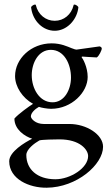

<svg xmlns="http://www.w3.org/2000/svg" viewBox="-20 -624 489 865"><path d="M209 -399.4C269.5 -399.4 299.8 -335 299.8 -274.4C299.8 -220.7 270.5 -163.1 216.8 -163.1C157.2 -163.1 123 -225.6 123 -285.2C123 -340.8 153.3 -399.4 209 -399.4ZM128.9 -156.2C111.3 -145.5 61.5 -109.4 44.9 -89.8C44.9 -41 90.8 -9.8 125 1C91.8 17.6 21.5 59.6 21.5 102.5C21.5 182.6 111.3 222.7 190.4 221.7C326.2 220.7 444.3 117.2 444.3 37.1C444.3 -17.6 370.1 -65.4 293 -65.4H177.7C138.7 -65.4 119.1 -89.8 119.1 -99.6C119.1 -115.2 137.7 -132.8 155.3 -142.6C165 -138.7 193.4 -133.8 210 -133.8C303.7 -133.8 375 -209 375 -277.3C375 -322.3 352.5 -361.3 347.7 -366.2C347.7 -368.2 348.6 -369.1 351.6 -369.1C351.6 -369.1 391.6 -366.2 416 -365.2C425.8 -371.1 438.5 -397.5 438.5 -405.3C438.5 -409.2 435.5 -413.1 428.7 -415L324.2 -400.4C315.4 -402.3 320.3 -400.4 301.8 -407.2C284.2 -414.1 254.9 -428.7 212.9 -428.7C119.1 -428.7 47.9 -358.4 47.9 -281.2C47.9 -233.4 81.1 -182.6 128.9 -156.2ZM248 3.9C340.8 3.9 377 50.8 377 79.1C377 132.8 296.9 183.6 229.5 183.6C146.5 183.6 98.6 137.7 98.6 74.2C98.6 48.8 134.8 21.5 157.2 8.8C164.1 4.9 230.5 3.9 248 3.9ZM226.6 -530.3C185.5 -530.3 151.4 -558.6 141.6 -600.6C141.6 -602.5 139.6 -603.5 137.7 -603.5C131.8 -603.5 120.1 -595.7 120.1 -590.8C120.1 -589.8 121.1 -585.9 121.1 -584C129.9 -528.3 173.8 -485.4 226.6 -485.4C279.3 -485.4 323.2 -531.2 332 -583C332 -585 333 -589.8 333 -590.8C333 -595.7 321.3 -603.5 315.4 -603.5C313.5 -603.5 311.5 -602.5 311.5 -600.6C301.8 -558.6 267.6 -530.3 226.6 -530.3Z"/></svg>

Font: Crimson
Style: Roman
Weight: 400
Version: Version 0.2